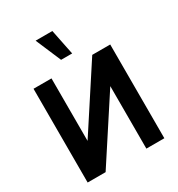

<svg xmlns="http://www.w3.org/2000/svg" viewBox="-226 -1133 1181 1277"><g transform="rotate(-30 364.5 -495.0)"><path d="M410 -795 370.5 -990H242L325 -795ZM208 0H70V-720H208V-240L521 -720H659V0H521V-480Z"/></g></svg>

Font: Hauora ExtraBold
Style: Regular
Weight: 800
Designer: Wayne Shih
Foundry: WCYS
Version: Version 1.001